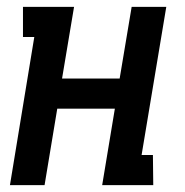

<svg xmlns="http://www.w3.org/2000/svg" viewBox="-20 -540 540 560"><path d="M9 0 80 -432H47V-520H196L161 -311H329L364 -520H465L393 -88H426L427 0H278L315 -223H147L110 0Z"/></svg>

Font: Iosevka Curly Slab Semibold
Style: Italic
Weight: 600
Italic angle: -9°
Monospace: yes
Designer: Belleve Invis
Foundry: Belleve Invis
Version: Version 22.1.2; ttfautohint (v1.8.4)